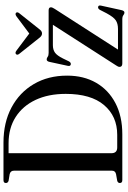

<svg xmlns="http://www.w3.org/2000/svg" viewBox="169 -910 752 1131"><g transform="rotate(-90 545.5 -344.0)"><path d="M33.5 -14.5Q33.5 -26 46.5 -30L86 -37Q106 -41.5 106 -60.5V-638.5Q106 -658.5 86 -663.5L46.5 -670Q33.5 -674 33.5 -686Q33.5 -700 50.5 -700H271.5Q389.5 -700 478.2 -652.8Q567 -605.5 616.5 -521Q666 -436.5 666 -325Q666 -227.5 624 -154.5Q582 -81.5 504.5 -40.8Q427 0 320.5 0H50.5Q33.5 0 33.5 -14.5ZM317.5 -30Q426.5 -30 492.5 -107.5Q558.5 -185 558.5 -333.5Q558.5 -435.5 523 -511Q487.5 -586.5 422.2 -628.2Q357 -670 267.5 -670H209V-64.5Q209 -30 243 -30ZM1059 -398 819.5 -25.5H941Q972.5 -25.5 991.8 -38.5Q1011 -51.5 1033 -92L1053.5 -132Q1060.5 -144.5 1071 -142.5Q1081.5 -140.5 1078.5 -126L1052 -5.5Q1048 12.5 1037.5 12.5Q1029.5 12.5 1022 6.2Q1014.5 0 997.5 0H738Q717.5 0 717.5 -16Q717.5 -24.5 725.5 -35.5L965.5 -409H845.5Q818.5 -409 801.2 -396.5Q784 -384 767 -349.5L750 -314.5Q743 -301.5 732 -303.5Q720.5 -306 723.5 -320.5L747 -429Q750.5 -445.5 761.5 -445.5Q769.5 -445.5 776.8 -439.8Q784 -434 800 -434H1050.5Q1068.5 -434 1068.5 -420.5Q1068.5 -412.5 1059 -398ZM941 -490.5Q934.5 -482 928.5 -477.5Q922.5 -473 914.5 -473Q906 -473 899.8 -477.5Q893.5 -482 887 -490.5L794 -607.5Q785 -619 793 -626.5Q800.5 -633 813.5 -623.5L914 -548L1015 -623.5Q1028 -632.5 1035.5 -626.5Q1043 -619.5 1034 -607.5Z"/></g></svg>

Font: Fraunces 144pt S050
Style: Regular
Weight: 400
Version: Version 1.000; ttfautohint (v1.8.3)